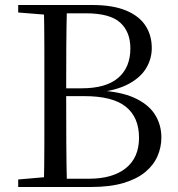

<svg xmlns="http://www.w3.org/2000/svg" viewBox="-20 -748 710 768"><path d="M52.8 0V-30.1L190.9 -42.1H202.2V0ZM155.3 0Q157.3 -84.3 157.4 -169Q157.5 -253.8 157.5 -340.3V-392.9Q157.5 -476.7 157.4 -560.9Q157.3 -645 155.3 -728H247.9Q245.7 -645.4 245.2 -561.2Q244.7 -476.9 244.7 -387.7V-368.9Q244.7 -262.6 245.2 -173.5Q245.7 -84.5 247.9 0ZM202.2 0V-33.1H335.6Q430.6 -33.1 483.3 -75.3Q536.1 -117.5 536.1 -197.1Q536.1 -278.6 483.5 -321Q430.9 -363.5 317 -363.5H202.2V-394.8H306.6Q404.2 -394.8 452.8 -436.6Q501.5 -478.4 501.5 -554.4Q501.5 -620.8 460.5 -657.8Q419.5 -694.8 322.9 -694.8H202.2V-728H348Q430.5 -728 483.3 -706.3Q536.1 -684.6 561.6 -645.9Q587.1 -607.2 587.1 -555.4Q587.1 -512.8 564.5 -475Q541.9 -437.3 492.3 -411.1Q442.7 -385 361.9 -377.2L367 -386.4Q459 -382.8 515.8 -357.4Q572.6 -332 599.1 -290.9Q625.5 -249.8 625.5 -197.7Q625.5 -159.2 610 -123.4Q594.5 -87.7 561.3 -60Q528 -32.3 474.2 -16.1Q420.3 0 343 0ZM52.8 -698V-728H202.2V-686.9H190.9Z"/></svg>

Font: Noto Serif JP
Style: Regular
Weight: 200
Designer: Ryoko NISHIZUKA 西塚涼子 (kana & ideographs); Frank Grießhammer (Latin, Greek & Cyrillic); Wenlong ZHANG 张文龙 (bopomofo); San
Foundry: Adobe
Version: Version 2.001;hotconv 1.1.0;makeotfexe 2.6.0